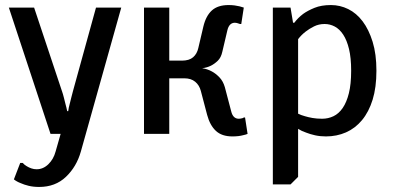

<svg xmlns="http://www.w3.org/2000/svg" viewBox="-20 -530 1560 760"><path d="M125 140Q151 140 171.5 120Q192 100 200 70L220 0H180L15 -500H115L225 -170Q229 -159 232.5 -145Q236 -131 239 -119Q243 -105 246 -90H250Q252 -105 256 -119Q259 -131 262.5 -145Q266 -159 269 -170L360 -500H460L300 70Q283 130 241 170Q199 210 135 210Q112 210 93.5 205.5Q75 201 62 195Q46 189 35 180L60 115H70Q77 123 86 128Q94 133 104 136.5Q114 140 125 140Z M780 -260Q801 -257 819 -247Q834 -239 848.5 -224Q863 -209 870 -185L895 -90Q902 -60 925 -60Q931 -60 939 -62Q943 -63 945 -65H950L960 0Q953 3 943 5Q925 10 900 10Q858 10 834.5 -12Q811 -34 800 -75L775 -170Q769 -193 752.5 -206.5Q736 -220 710 -220H650V0H550V-500H650V-290H700Q729 -290 744.5 -303.5Q760 -317 765 -340L785 -425Q795 -467 818.5 -488.5Q842 -510 885 -510Q898 -510 909 -508.5Q920 -507 928 -505Q938 -502 945 -500L935 -435H930Q928 -436 924 -437Q921 -438 917.5 -439Q914 -440 910 -440Q887 -440 880 -410L860 -325Q855 -302 842 -289.5Q829 -277 815 -270Q799 -262 780 -260Z M1160 -80Q1172 -74 1187 -70Q1200 -66 1217 -63Q1234 -60 1255 -60Q1279 -60 1300 -70Q1321 -80 1336.5 -102.5Q1352 -125 1361 -161Q1370 -197 1370 -250Q1370 -301 1361.5 -336Q1353 -371 1338.5 -393Q1324 -415 1305 -425Q1286 -435 1265 -435Q1242 -435 1223 -425.5Q1204 -416 1190 -405Q1173 -392 1160 -375ZM1130 200H1060V-500H1130L1140 -440H1145Q1159 -459 1180 -475Q1198 -488 1225 -499Q1252 -510 1290 -510Q1326 -510 1358.5 -494Q1391 -478 1415.5 -445.5Q1440 -413 1455 -364.5Q1470 -316 1470 -250Q1470 -184 1455 -135.5Q1440 -87 1413 -54.5Q1386 -22 1349.5 -6Q1313 10 1270 10Q1247 10 1227 5.5Q1207 1 1192 -5Q1174 -11 1160 -20V170Z"/></svg>

Font: Scada
Style: Regular
Weight: 400
Designer: Jovanny Lemonad
Foundry: Jovanny Lemonad
Version: Version 3.005; ttfautohint (v0.91) -l 8 -r 50 -G 200 -x 0 -w